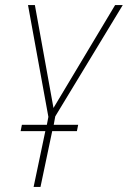

<svg xmlns="http://www.w3.org/2000/svg" viewBox="-20 -734 502 754"><path d="M139 0 185 -219H282L287 -244H191L197 -277L462 -714H432L190 -310L117 -714H90L170 -275L164 -244H66L61 -219H158L112 0Z"/></svg>

Font: Noto Sans Display SemiCondensed Thin
Style: Italic
Weight: 250
Width: 4
Designer: Monotype Design team
Foundry: Monotype Imaging Inc.
Version: 1.000